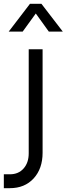

<svg xmlns="http://www.w3.org/2000/svg" viewBox="-79 -800 348 1003"><path d="M-59 183V110.5H-27.5Q17.5 110.5 44.2 80.2Q71 50 71 1V-542.5H143.5V-2Q143.5 81 96.8 132Q50 183 -27.5 183ZM-33.5 -635 77.5 -780H137.5L249 -635H176L108 -729.5L39.5 -635Z"/></svg>

Font: Mohave Light
Style: Regular
Weight: 400
Version: Version 2.003